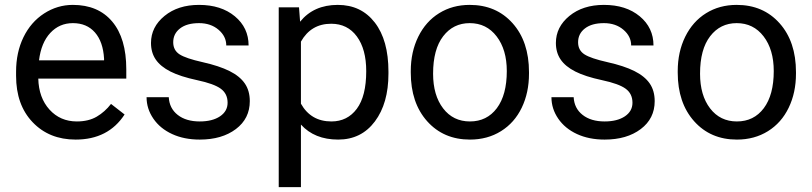

<svg xmlns="http://www.w3.org/2000/svg" viewBox="-20 -558 3303 781"><path d="M287.6 9.8Q180.2 9.8 112.8 -60.8Q45.4 -131.3 45.4 -249.5V-266.1Q45.4 -344.7 75.4 -406.5Q105.5 -468.3 159.4 -503.2Q213.4 -538.1 276.4 -538.1Q379.4 -538.1 436.5 -470.2Q493.7 -402.3 493.7 -275.9V-238.3H135.7Q137.7 -160.2 181.4 -112.1Q225.1 -64 292.5 -64Q340.3 -64 373.5 -83.5Q406.7 -103 431.6 -135.3L486.8 -92.3Q420.4 9.8 287.6 9.8ZM276.4 -463.9Q221.7 -463.9 184.6 -424.1Q147.5 -384.3 138.7 -312.5H403.3V-319.3Q399.4 -388.2 366.2 -426Q333 -463.9 276.4 -463.9Z M905.8 -140.1Q905.8 -176.8 878.2 -197Q850.6 -217.3 782 -231.9Q713.4 -246.6 673.1 -267.1Q632.8 -287.6 613.5 -315.9Q594.2 -344.2 594.2 -383.3Q594.2 -448.2 649.2 -493.2Q704.1 -538.1 789.6 -538.1Q879.4 -538.1 935.3 -491.7Q991.2 -445.3 991.2 -373H900.4Q900.4 -410.2 868.9 -437Q837.4 -463.9 789.6 -463.9Q740.2 -463.9 712.4 -442.4Q684.6 -420.9 684.6 -386.2Q684.6 -353.5 710.4 -336.9Q736.3 -320.3 804 -305.2Q871.6 -290 913.6 -269Q955.6 -248 975.8 -218.5Q996.1 -189 996.1 -146.5Q996.1 -75.7 939.5 -33Q882.8 9.8 792.5 9.8Q729 9.8 680.2 -12.7Q631.3 -35.2 603.8 -75.4Q576.2 -115.7 576.2 -162.6H666.5Q668.9 -117.2 702.9 -90.6Q736.8 -64 792.5 -64Q843.8 -64 874.8 -84.7Q905.8 -105.5 905.8 -140.1Z M1560.1 -258.3Q1560.1 -137.7 1504.9 -64Q1449.7 9.8 1355.5 9.8Q1259.3 9.8 1204.1 -51.3V203.1H1113.8V-528.3H1196.3L1200.7 -469.7Q1255.9 -538.1 1354 -538.1Q1449.2 -538.1 1504.6 -466.3Q1560.1 -394.5 1560.1 -266.6ZM1469.7 -268.6Q1469.7 -357.9 1431.6 -409.7Q1393.6 -461.4 1327.1 -461.4Q1245.1 -461.4 1204.1 -388.7V-136.2Q1244.6 -64 1328.1 -64Q1393.1 -64 1431.4 -115.5Q1469.7 -167 1469.7 -268.6Z M1650.9 -269Q1650.9 -346.7 1681.4 -408.7Q1711.9 -470.7 1766.4 -504.4Q1820.8 -538.1 1890.6 -538.1Q1998.5 -538.1 2065.2 -463.4Q2131.8 -388.7 2131.8 -264.6V-258.3Q2131.8 -181.2 2102.3 -119.9Q2072.8 -58.6 2017.8 -24.4Q1962.9 9.8 1891.6 9.8Q1784.2 9.8 1717.5 -64.9Q1650.9 -139.6 1650.9 -262.7ZM1741.7 -258.3Q1741.7 -170.4 1782.5 -117.2Q1823.2 -64 1891.6 -64Q1960.4 -64 2001 -117.9Q2041.5 -171.9 2041.5 -269Q2041.5 -356 2000.2 -409.9Q1959 -463.9 1890.6 -463.9Q1823.7 -463.9 1782.7 -410.6Q1741.7 -357.4 1741.7 -258.3Z M2552.7 -140.1Q2552.7 -176.8 2525.1 -197Q2497.6 -217.3 2429 -231.9Q2360.4 -246.6 2320.1 -267.1Q2279.8 -287.6 2260.5 -315.9Q2241.2 -344.2 2241.2 -383.3Q2241.2 -448.2 2296.1 -493.2Q2351.1 -538.1 2436.5 -538.1Q2526.4 -538.1 2582.3 -491.7Q2638.2 -445.3 2638.2 -373H2547.4Q2547.4 -410.2 2515.9 -437Q2484.4 -463.9 2436.5 -463.9Q2387.2 -463.9 2359.4 -442.4Q2331.5 -420.9 2331.5 -386.2Q2331.5 -353.5 2357.4 -336.9Q2383.3 -320.3 2450.9 -305.2Q2518.6 -290 2560.5 -269Q2602.5 -248 2622.8 -218.5Q2643.1 -189 2643.1 -146.5Q2643.1 -75.7 2586.4 -33Q2529.8 9.8 2439.5 9.8Q2376 9.8 2327.1 -12.7Q2278.3 -35.2 2250.7 -75.4Q2223.1 -115.7 2223.1 -162.6H2313.5Q2315.9 -117.2 2349.9 -90.6Q2383.8 -64 2439.5 -64Q2490.7 -64 2521.7 -84.7Q2552.7 -105.5 2552.7 -140.1Z M2736.8 -269Q2736.8 -346.7 2767.3 -408.7Q2797.9 -470.7 2852.3 -504.4Q2906.7 -538.1 2976.6 -538.1Q3084.5 -538.1 3151.1 -463.4Q3217.8 -388.7 3217.8 -264.6V-258.3Q3217.8 -181.2 3188.2 -119.9Q3158.7 -58.6 3103.8 -24.4Q3048.8 9.8 2977.5 9.8Q2870.1 9.8 2803.5 -64.9Q2736.8 -139.6 2736.8 -262.7ZM2827.6 -258.3Q2827.6 -170.4 2868.4 -117.2Q2909.2 -64 2977.5 -64Q3046.4 -64 3086.9 -117.9Q3127.4 -171.9 3127.4 -269Q3127.4 -356 3086.2 -409.9Q3044.9 -463.9 2976.6 -463.9Q2909.7 -463.9 2868.7 -410.6Q2827.6 -357.4 2827.6 -258.3Z"/></svg>

Font: RobotoSquareBracket
Style: Square-Bracket
Weight: 400
Version: Version 2.137; 2017